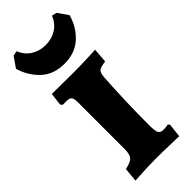

<svg xmlns="http://www.w3.org/2000/svg" viewBox="-243 -770 810 810"><g transform="rotate(-45 162.0 -365.5)"><path d="M33 -58Q67 -65 78 -77.5Q89 -90 89 -122V-398Q89 -422 83 -430Q77 -438 60 -438H36L29 -447L36 -503L163 -502Q199 -502 240 -503.5Q281 -505 297 -506L292 -441Q262 -437 253 -429.5Q244 -422 242 -400Q233 -260 233 -117Q233 -85 239 -74Q245 -63 262 -63Q273 -63 281 -64Q289 -65 291 -66L297 -58L290 3Q274 3 233 1.5Q192 0 156 0Q125 0 82.5 2Q40 4 27 5ZM4 -685 36 -731 58 -736Q72 -702 100 -684.5Q128 -667 164 -667Q200 -667 228 -684.5Q256 -702 270 -736L292 -731L324 -685Q309 -630 268.5 -592.5Q228 -555 164 -555Q100 -555 60 -592.5Q20 -630 4 -685Z"/></g></svg>

Font: Alegreya SC ExtraBold
Style: Regular
Weight: 800
Designer: Juan Pablo del Peral
Foundry: Huerta Tipografica
Version: Version 2.007; ttfautohint (v1.6)